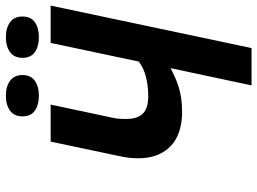

<svg xmlns="http://www.w3.org/2000/svg" viewBox="-134 -762 896 669"><g transform="rotate(-90 314.5 -428.0)"><path d="M284 -700 238 -483Q235 -470 234.5 -459Q234 -448 234 -437Q234 -398 252.5 -379Q271 -360 313 -360Q349 -360 380.5 -368Q412 -376 434 -393L499 -700H629L481 0H351L411 -282Q397 -275 382 -268Q367 -261 349 -255Q331 -249 308.5 -245.5Q286 -242 258 -242Q223 -242 193.5 -251Q164 -260 142.5 -279Q121 -298 109 -327Q97 -356 97 -395Q97 -426 104 -458L155 -700ZM243 -798Q243 -827 263 -841.5Q283 -856 315 -856Q347 -856 367 -841.5Q387 -827 387 -798Q387 -769 367 -755Q347 -741 315 -741Q283 -741 263 -755Q243 -769 243 -798ZM447 -798Q447 -827 467 -841.5Q487 -856 519 -856Q551 -856 571 -841.5Q591 -827 591 -798Q591 -769 571 -755Q551 -741 519 -741Q487 -741 467 -755Q447 -769 447 -798Z"/></g></svg>

Font: PT Sans
Style: Bold Italic
Weight: 700
Italic angle: -12°
Designer: A.Korolkova, O.Umpeleva, V.Yefimov
Foundry: ParaType Ltd
Version: Version 2.003W OFL